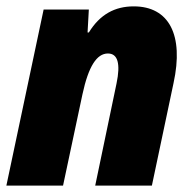

<svg xmlns="http://www.w3.org/2000/svg" viewBox="-23 -583 606 603"><path d="M-3 0H175L236 -287C255 -375 281 -415 316 -415C347 -415 356 -383 343 -321L276 0H454L522 -322C555 -473 508 -563 397 -563C338 -563 291 -538 256 -481H252L256 -553H114Z"/></svg>

Font: Noto Sans SemiCondensed Black
Style: Italic
Weight: 900
Width: 4
Italic angle: -12°
Designer: Monotype Design Team
Foundry: Monotype Imaging Inc.
Version: Version 2.013